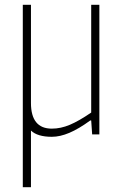

<svg xmlns="http://www.w3.org/2000/svg" viewBox="-20 -560 513 800"><path d="M75 -540H109V-131Q109 -24 196 -24Q233 -24 271 -40Q309 -56 360 -91V-540H394V0H364L360 -58H356Q308 -23 269 -6.5Q230 10 196 10Q136 10 109 -16V220H75Z"/></svg>

Font: Encode Sans Compressed
Style: Thin
Weight: 100
Designer: Pablo Impallari, Andres Torresi
Foundry: Pablo Impallari, Andres Torresi
Version: Version 1.000; ttfautohint (v1.00) -l 8 -r 50 -G 200 -x 14 -